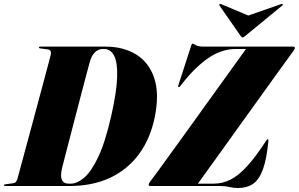

<svg xmlns="http://www.w3.org/2000/svg" viewBox="-40 -934 1500 964"><path d="M-20 -3.5Q-20 -8 -13.5 -8.5L26 -14Q35.5 -15 40.5 -21.8Q45.5 -28.5 48 -38Q52 -52.5 62.5 -91.5Q73 -130.5 87.8 -185Q102.5 -239.5 119.2 -301.2Q136 -363 152.2 -423.8Q168.5 -484.5 182.2 -535.8Q196 -587 204.8 -620.5Q213.5 -654 215 -660.5Q220 -683.5 199 -686L162 -691Q155.5 -691.5 155.5 -696Q155.5 -700 162.5 -700H489Q579 -700 643.5 -660.5Q708 -621 734.5 -541.8Q761 -462.5 736.5 -343.5Q715 -239 659 -161.8Q603 -84.5 514.5 -42.2Q426 0 307 0H-14Q-20 0 -20 -3.5ZM316 -12Q347.5 -12 383 -42.2Q418.5 -72.5 453.8 -147Q489 -221.5 519 -354.5Q546 -474 548.2 -547.5Q550.5 -621 532.8 -654.5Q515 -688 482.5 -688H476Q454.5 -688 437.2 -672Q420 -656 410.5 -622Q407 -609.5 396.2 -568.8Q385.5 -528 370.5 -471.2Q355.5 -414.5 339.5 -352.8Q323.5 -291 309 -235.2Q294.5 -179.5 284.5 -140.8Q274.5 -102 272 -92Q252.5 -12 304.5 -12ZM1067 0H715.5Q706.5 0 706.5 -7Q706.5 -12.5 713 -21Q725.5 -37 754 -76.2Q782.5 -115.5 821.8 -169.8Q861 -224 905.8 -286Q950.5 -348 995.5 -410.8Q1040.5 -473.5 1080.8 -529.2Q1121 -585 1151 -626.8Q1181 -668.5 1195 -688H1143.5Q1070 -688 1001.2 -639.2Q932.5 -590.5 867 -504Q860 -495 856 -496.5Q852.5 -498 856.5 -509L919.5 -703.5Q923 -715 926 -715Q930.5 -715 942.8 -707.5Q955 -700 983 -700H1430Q1440.5 -700 1440.5 -694Q1440.5 -689.5 1435 -681Q1400 -633 1356 -571.8Q1312 -510.5 1263.8 -443.5Q1215.5 -376.5 1167.8 -310Q1120 -243.5 1077.8 -184.5Q1035.5 -125.5 1003 -80.5Q970.5 -35.5 953.5 -12H1034Q1077 -12 1117 -32Q1157 -52 1200.2 -99Q1243.5 -146 1296 -227Q1301.5 -235 1304 -235Q1308.5 -235 1307.5 -226Q1299 -136.5 1280.5 -84.8Q1262 -33 1231.2 -11.5Q1200.5 10 1154 10Q1132.5 10 1112.2 5Q1092 0 1067 0ZM1190 -752.5Q1183 -746 1178 -746Q1173.5 -746 1169 -752.5L1062 -906Q1059 -910.5 1063.5 -913.5Q1065.5 -915.5 1071 -913L1206.5 -856L1370.5 -913Q1377 -915.5 1379.5 -913.5Q1381.5 -910.5 1377 -906Z"/></svg>

Font: Fraunces 144pt Black
Style: Italic
Weight: 900
Italic angle: -16°
Version: Version 1.000;[0bf87f6ff]